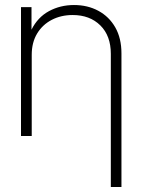

<svg xmlns="http://www.w3.org/2000/svg" viewBox="-20 -544 570 768"><path d="M106.9 -324.7V0H64V-515.6H106V-425.3Q130.9 -475.1 176 -499.5Q221.2 -523.9 275.9 -523.9Q330.6 -523.9 373.5 -500.7Q416.5 -477.5 441.2 -434.3Q465.8 -391.1 465.8 -330.6V204.1H423.3V-328.6Q423.3 -400.9 381.3 -442.4Q339.4 -483.9 270.5 -483.9Q224.1 -483.9 187 -464.6Q149.9 -445.3 128.4 -409.7Q106.9 -374 106.9 -324.7Z"/></svg>

Font: Inter Display ExtraLight
Style: Regular
Weight: 200
Designer: Rasmus Andersson
Foundry: rsms
Version: Version 4.000;git-a52131595